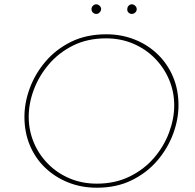

<svg xmlns="http://www.w3.org/2000/svg" viewBox="-20 -869 909 896"><path d="M432 7Q360 7 298.5 -17.5Q237 -42 191 -86Q145 -130 119.5 -190.5Q94 -251 94 -324Q94 -390 119 -457.5Q144 -525 192.5 -582Q241 -639 312 -674Q383 -709 476 -709Q547 -709 608.5 -684.5Q670 -660 716 -615.5Q762 -571 787.5 -510.5Q813 -450 813 -378Q813 -312 788 -244.5Q763 -177 714.5 -120Q666 -63 595 -28Q524 7 432 7ZM432 -12Q517 -12 584.5 -45Q652 -78 698.5 -132Q745 -186 769 -250.5Q793 -315 793 -377Q793 -441 769 -497.5Q745 -554 702 -597.5Q659 -641 601 -665.5Q543 -690 475 -690Q389 -690 322 -657Q255 -624 208.5 -569.5Q162 -515 138 -451Q114 -387 114 -324Q114 -261 137.5 -204.5Q161 -148 204 -104.5Q247 -61 305 -36.5Q363 -12 432 -12ZM407 -826Q407 -836 414 -842.5Q421 -849 430 -849Q439 -848 445.5 -841.5Q452 -835 452 -826Q451 -817 444.5 -810.5Q438 -804 429 -804Q420 -804 413.5 -810.5Q407 -817 407 -826ZM574 -826Q574 -836 580.5 -842.5Q587 -849 596 -849Q605 -848 611.5 -841.5Q618 -835 618 -826Q618 -817 611 -810.5Q604 -804 595 -804Q586 -804 579.5 -810.5Q573 -817 574 -826Z"/></svg>

Font: Josefin Sans Thin Thin
Style: Italic
Weight: 250
Italic angle: -7°
Version: Version 2.000